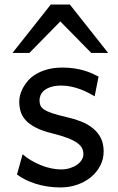

<svg xmlns="http://www.w3.org/2000/svg" viewBox="-20 -801 511 833"><path d="M251.5 -507.8Q277.8 -507.8 301 -504.4Q324.2 -501 343.5 -495.4Q362.8 -489.7 378.9 -482.7Q395 -475.6 407.7 -468.8L390.6 -383.3Q378.4 -390.6 362.8 -398.7Q347.2 -406.7 328.9 -413.6Q310.5 -420.4 289.8 -425Q269 -429.7 246.6 -429.7Q219.7 -429.7 201.4 -423.8Q183.1 -418 172.1 -408.9Q161.1 -399.9 156.2 -388.4Q151.4 -377 151.4 -366.2Q151.4 -353.5 155.3 -343.8Q159.2 -334 171.6 -325.7Q184.1 -317.4 207 -309.6Q230 -301.8 268.6 -293Q301.8 -285.6 331.1 -274.2Q360.4 -262.7 382.3 -245.1Q404.3 -227.5 417 -202.9Q429.7 -178.2 429.7 -144Q429.7 -110.8 415 -82.5Q400.4 -54.2 375 -33Q349.6 -11.7 315.4 0.2Q281.2 12.2 241.7 12.2Q211.9 12.2 184.3 7.8Q156.7 3.4 132.6 -4.4Q108.4 -12.2 88.4 -22.5Q68.4 -32.7 53.7 -43.9L78.1 -131.8Q94.7 -117.2 115.5 -105Q136.2 -92.8 158.2 -84Q180.2 -75.2 202.4 -70.6Q224.6 -65.9 244.1 -65.9Q265.6 -65.9 283.4 -71.5Q301.3 -77.1 314.2 -86.2Q327.1 -95.2 334.5 -107.2Q341.8 -119.1 341.8 -131.8Q341.8 -145.5 336.2 -157.5Q330.6 -169.4 315.7 -180.4Q300.8 -191.4 274.7 -201.7Q248.5 -211.9 207.5 -222.2Q163.1 -232.9 135 -247.6Q106.9 -262.2 91.1 -279.8Q75.2 -297.4 69.3 -317.9Q63.5 -338.4 63.5 -361.3Q63.5 -372.6 67.1 -387.7Q70.8 -402.8 79.3 -419.2Q87.9 -435.5 101.8 -451.4Q115.7 -467.3 136.7 -479.7Q157.7 -492.2 186 -500Q214.4 -507.8 251.5 -507.8ZM34.2 -571.3 200.2 -781.2H283.2L449.2 -571.3H376L241.7 -708L107.4 -571.3Z"/></svg>

Font: Andika Basic
Style: Regular
Weight: 400
Designer: Annie Olsen & Victor Gaultney
Foundry: SIL International
Version: Version 1.000